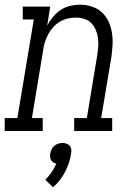

<svg xmlns="http://www.w3.org/2000/svg" viewBox="-50 -558 570 818"><path d="M-30 0V-55H24L94 -475H47V-530H164L151 -449Q161 -468 175.5 -485.5Q190 -503 208.5 -515.5Q227 -528 248.5 -533Q270 -538 291 -538Q317 -538 341.5 -530Q366 -522 384 -505.5Q402 -489 412.5 -466Q423 -443 427 -417.5Q431 -392 429.5 -365.5Q428 -339 424 -312L381 -55H428V0H266V-55H320L364 -321Q367 -340 368.5 -359Q370 -378 367.5 -396Q365 -414 358 -430.5Q351 -447 339 -459.5Q327 -472 309.5 -477.5Q292 -483 273 -483Q256 -483 238.5 -479Q221 -475 205 -465.5Q189 -456 176.5 -442Q164 -428 155.5 -412Q147 -396 141.5 -379.5Q136 -363 134 -345L86 -55H132V0ZM176 240 143 208Q158 193 170 175.5Q182 158 190 139Q183 138 177 134Q171 130 167.5 124Q164 118 163.5 110.5Q163 103 164 96Q166 87 170 78Q174 69 181.5 63Q189 57 198 54Q207 51 216 51Q225 51 233.5 54Q242 57 247 63Q252 69 253.5 78Q255 87 253 96Q247 136 227.5 174Q208 212 176 240Z"/></svg>

Font: Iosevka Curly Slab LtObl
Style: Regular
Weight: 300
Italic angle: -9°
Monospace: yes
Designer: Belleve Invis
Foundry: Belleve Invis
Version: Version 11.0.0; ttfautohint (v1.8.3)